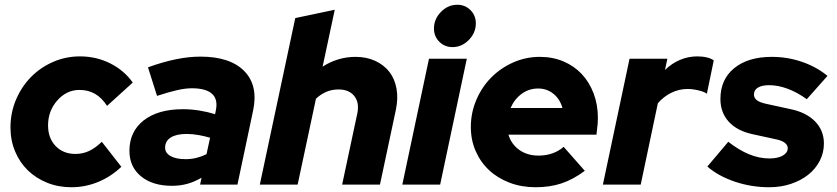

<svg xmlns="http://www.w3.org/2000/svg" viewBox="-20 -776 3517 807"><path d="M297 -129Q328 -129 354.5 -141.5Q381 -154 408 -180L490 -75Q446 -33 392 -11Q338 11 280 11Q225 11 178 -8Q131 -27 97 -60Q63 -93 43.5 -139.5Q24 -186 24 -240Q24 -302 47 -356.5Q70 -411 109.5 -451.5Q149 -492 202.5 -515.5Q256 -539 316 -539Q385 -539 443.5 -509.5Q502 -480 538 -429L430 -331Q408 -365 379.5 -381.5Q351 -398 314 -398Q260 -398 221 -354Q182 -310 182 -249Q182 -195 214 -162Q246 -129 297 -129Z M703 5Q621 5 572.5 -35Q524 -75 524 -142Q524 -223 584 -270Q644 -317 749 -317Q783 -317 817.5 -311.5Q852 -306 884 -296L887 -311Q897 -358 871.5 -381.5Q846 -405 786 -405Q759 -405 724 -397Q689 -389 640 -373L602 -493Q662 -515 717.5 -526.5Q773 -538 822 -538Q947 -538 1006.5 -477.5Q1066 -417 1044 -312L978 0H821L827 -29Q796 -11 766 -3Q736 5 703 5ZM674 -155Q674 -133 697 -120Q720 -107 760 -107Q784 -107 806 -112.5Q828 -118 848 -128L863 -197Q840 -204 814 -208.5Q788 -213 764 -213Q721 -213 697.5 -198Q674 -183 674 -155Z M1072 0 1221 -700 1387 -735 1336 -496Q1367 -516 1402 -526.5Q1437 -537 1474 -537Q1521 -537 1557.5 -520Q1594 -503 1616.5 -474Q1639 -445 1646.5 -404Q1654 -363 1644 -315L1577 0H1418L1482 -300Q1491 -345 1469 -372.5Q1447 -400 1403 -400Q1375 -400 1351.5 -390Q1328 -380 1308 -361L1231 0Z M1882 -578Q1849 -578 1826.5 -600.5Q1804 -623 1804 -656Q1804 -696 1833.5 -726Q1863 -756 1902 -756Q1935 -756 1957.5 -733.5Q1980 -711 1980 -678Q1980 -638 1950.5 -608Q1921 -578 1882 -578ZM1942 -529 1830 0H1671L1783 -529Z M2438 -58Q2388 -21 2339.5 -5Q2291 11 2231 11Q2172 11 2122 -8Q2072 -27 2036 -60.5Q2000 -94 1979.5 -140.5Q1959 -187 1959 -242Q1959 -302 1982 -356Q2005 -410 2044.5 -450Q2084 -490 2137 -513.5Q2190 -537 2249 -537Q2303 -537 2348 -518Q2393 -499 2425 -465Q2457 -431 2475 -383.5Q2493 -336 2493 -280Q2493 -269 2492 -255Q2491 -241 2487 -210H2117Q2129 -170 2162.5 -146Q2196 -122 2244 -122Q2275 -122 2302 -131.5Q2329 -141 2349 -159ZM2242 -404Q2203 -404 2172.5 -381.5Q2142 -359 2126 -322H2344Q2334 -359 2306.5 -381.5Q2279 -404 2242 -404Z M2514 0 2626 -529H2785L2775 -482Q2804 -510 2838.5 -524.5Q2873 -539 2911 -539Q2933 -539 2951.5 -534.5Q2970 -530 2980 -522L2951 -382Q2941 -390 2916.5 -396Q2892 -402 2870 -402Q2834 -402 2801.5 -386Q2769 -370 2745 -342L2673 0Z M2953 -76 3041 -180Q3086 -145 3128.5 -127.5Q3171 -110 3214 -110Q3249 -110 3270 -122Q3291 -134 3291 -153Q3291 -166 3279 -175.5Q3267 -185 3244 -190L3143 -212Q3078 -226 3043 -264.5Q3008 -303 3008 -360Q3008 -442 3066 -489.5Q3124 -537 3224 -537Q3290 -537 3351 -516Q3412 -495 3458 -457L3371 -359Q3331 -388 3290.5 -403Q3250 -418 3213 -418Q3183 -418 3166 -408Q3149 -398 3149 -379Q3149 -364 3161.5 -354.5Q3174 -345 3203 -339L3304 -317Q3370 -303 3406.5 -265Q3443 -227 3443 -173Q3443 -134 3425.5 -100Q3408 -66 3377 -41.5Q3346 -17 3304 -3Q3262 11 3213 11Q3138 11 3068.5 -12.5Q2999 -36 2953 -76Z"/></svg>

Font: Red Hat Display Black
Style: Italic
Weight: 900
Italic angle: -12°
Designer: Pentagram / MCKL
Foundry: Pentagram / MCKL
Version: Version 1.003; Red Hat Display Black Italic